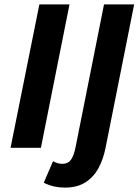

<svg xmlns="http://www.w3.org/2000/svg" viewBox="-20 -672 630 873"><path d="M275 181Q250 181 227 176Q204 171 179 159L221 61Q232 67 242.5 70Q253 73 264 73Q289 73 302.5 54.5Q316 36 324 -5L453 -652H590L460 0Q450 51 428 92Q406 133 368.5 157Q331 181 275 181ZM28 0 159 -652H296L166 0Z"/></svg>

Font: Source Sans 3
Style: Bold Italic
Weight: 700
Italic angle: -11°
Designer: Paul D. Hunt
Foundry: Adobe
Version: Version 3.052;hotconv 1.1.0;makeotfexe 2.6.0